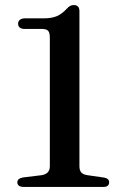

<svg xmlns="http://www.w3.org/2000/svg" viewBox="-20 -739 486 759"><path d="M78.5 -624.5H147Q163.5 -624.5 170.2 -617.2Q177 -610 177 -589.5V-82Q177 -66 168.5 -57.5Q160 -49 144.5 -46.5L71 -37.5Q48.5 -33.5 48.5 -18Q48.5 -9.5 55 -4.8Q61.5 0 74 0H388.5Q400 0 405.8 -4.8Q411.5 -9.5 411.5 -18Q411.5 -33.5 391.5 -37L325.5 -46.5Q308.5 -49 301.2 -57.5Q294 -66 294 -82V-694.5Q294 -719 272 -719Q264 -719 257.5 -715.8Q251 -712.5 244.5 -705Q224 -683 203.8 -674.8Q183.5 -666.5 153.5 -666.5H79.5Q66 -666.5 58.8 -660.8Q51.5 -655 51.5 -645.5Q51.5 -635.5 58.2 -630Q65 -624.5 78.5 -624.5Z"/></svg>

Font: Fraunces 18pt
Style: Regular
Weight: 400
Version: Version 1.000;[b76b70a41]